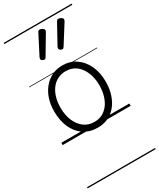

<svg xmlns="http://www.w3.org/2000/svg" viewBox="-303 -975 1195 1440"><g transform="rotate(-30 294.5 -255.0)"><path d="M295 19Q227 19 176.5 -14.5Q126 -48 98.5 -108.5Q71 -169 71 -250Q71 -310 87.5 -359Q104 -408 134.5 -444Q165 -480 205.5 -499.5Q246 -519 295 -519Q361 -519 411 -485Q461 -451 489.5 -390.5Q518 -330 518 -251Q518 -203 507.5 -161.5Q497 -120 478 -87Q459 -54 432 -30Q405 -6 370.5 6.5Q336 19 295 19ZM295 -31Q334 -31 364.5 -47Q395 -63 417 -92.5Q439 -122 451 -162.5Q463 -203 463 -251Q463 -315 442 -364.5Q421 -414 384 -441.5Q347 -469 295 -469Q257 -469 225.5 -453Q194 -437 172 -408Q150 -379 138 -339Q126 -299 126 -250Q126 -186 147 -136.5Q168 -87 205.5 -59Q243 -31 295 -31ZM204 -623Q195 -623 185.5 -629Q176 -635 176 -643Q176 -646 176.5 -648.5Q177 -651 179 -657L265 -824Q268 -830 272 -833.5Q276 -837 283 -837Q289 -837 297.5 -833.5Q306 -830 312.5 -824.5Q319 -819 319 -812Q319 -808 318 -804.5Q317 -801 314 -796L218 -634Q215 -629 211.5 -626Q208 -623 204 -623ZM360 -623Q351 -623 341.5 -629Q332 -635 332 -643Q332 -646 332.5 -648.5Q333 -651 335 -657L427 -824Q431 -830 434.5 -833.5Q438 -837 445 -837Q452 -837 460.5 -833.5Q469 -830 475 -824.5Q481 -819 481 -812Q481 -808 480 -804.5Q479 -801 476 -796L374 -634Q370 -629 367 -626Q364 -623 360 -623ZM0 365H589V375H0ZM0 -20H589V0H0ZM0 -505H589V-500H0ZM0 -885H589V-875H0Z"/></g></svg>

Font: Playwrite AT Guides
Style: Regular
Weight: 400
Designer: Veronika Burian, José Scaglione
Foundry: TypeTogether
Version: Version 1.003